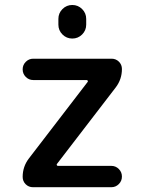

<svg xmlns="http://www.w3.org/2000/svg" viewBox="-20 -784 585 782"><path d="M217.8 -683.6V-707Q217.8 -730.5 234.4 -747.1Q251 -763.7 274.4 -763.7Q297.9 -763.7 314.5 -747.1Q331.1 -730.5 331.1 -707V-683.6Q331.1 -660.2 314.5 -643.6Q297.9 -627 274.4 -627Q251 -627 234.4 -643.6Q217.8 -660.2 217.8 -683.6ZM115.2 -544.9H434.6Q452.1 -544.9 464.4 -532.7Q476.6 -520.5 476.6 -502.9Q476.6 -460.9 451.2 -427.7L211.9 -116.2Q210 -114.3 211.4 -111.3Q212.9 -108.4 215.8 -108.4H433.6Q451.2 -108.4 463.9 -95.7Q476.6 -83 476.6 -64.9Q476.6 -46.9 463.9 -34.2Q451.2 -21.5 433.6 -21.5H114.3Q96.7 -21.5 84.5 -33.7Q72.3 -45.9 72.3 -63.5Q72.3 -105.5 97.7 -138.7L336.9 -450.2Q338.9 -452.1 337.4 -455.1Q335.9 -458 333 -458H115.2Q97.7 -458 85 -470.7Q72.3 -483.4 72.3 -501.5Q72.3 -519.5 85 -532.2Q97.7 -544.9 115.2 -544.9Z"/></svg>

Font: Gen Jyuu GothicX Medium
Style: Regular
Weight: 500
Designer: Ryoko NISHIZUKA (kana &amp; ideographs); Paul D. Hunt (Latin, Greek &amp; Cyrillic); Wenlong ZHANG (bopomofo); Sandoll C
Version: Version 1.058.20140828